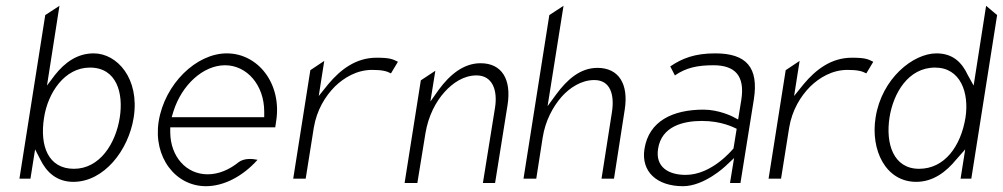

<svg xmlns="http://www.w3.org/2000/svg" viewBox="-20 -646 3458 662"><path d="M47 -30H85L101 -131L119 -96C140 -53 175 -19 233 -19C338 -19 423 -127 441 -241C462 -375 384 -462 303 -462C246 -462 203 -430 169 -387L142 -351L185 -626L136 -594ZM132 -241C145 -325 202 -413 290 -413C383 -413 406 -324 393 -241C379 -151 324 -64 235 -64C147 -64 116 -142 132 -241Z M527 -227C508 -104 585 -4 690 -4C753 -4 818 -39 868 -95C850 -99 822 -101 803 -87C771 -61 734 -45 696 -45C622 -45 568 -106 567 -189V-207H929L932 -227C953 -357 870 -462 762 -462C657 -462 548 -357 527 -227ZM572 -242 578 -262C607 -354 681 -421 756 -421C831 -421 891 -353 891 -261V-242Z M991 -30H1034L1062 -206C1072 -266 1101 -314 1135 -348C1166 -378 1210 -405 1263 -405C1297 -405 1313 -401 1328 -393L1352 -433C1334 -442 1325 -447 1278 -447C1207 -447 1154 -406 1112 -356L1079 -315L1098 -436L1050 -404Z M1375 -15H1419L1447 -187C1457 -247 1483 -296 1513 -329C1540 -359 1578 -386 1623 -386C1678 -386 1696 -335 1687 -276L1645 -15H1687L1730 -284C1744 -373 1710 -428 1637 -428C1577 -428 1530 -387 1493 -337L1464 -296L1481 -402L1431 -369Z M1785 -30H1829L1851 -171C1860 -230 1887 -279 1917 -313C1944 -343 1984 -370 2029 -370C2085 -370 2099 -319 2090 -260L2054 -30H2097L2134 -268C2148 -357 2113 -412 2040 -412C1980 -412 1935 -371 1898 -321L1868 -280L1923 -626L1874 -594Z M2202 -132C2190 -55 2244 -4 2335 -4C2408 -4 2480 -72 2480 -72L2511 -101L2497 -15H2533L2579 -302C2597 -414 2553 -462 2446 -462C2376 -462 2332 -445 2291 -417L2307 -386C2346 -413 2386 -421 2440 -421C2514 -421 2549 -385 2536 -302L2525 -234L2506 -244C2506 -244 2459 -268 2406 -268C2300 -268 2217 -229 2202 -132ZM2249 -133C2261 -211 2336 -229 2400 -229C2468 -229 2509 -207 2520 -202L2509 -134C2505 -130 2435 -43 2344 -43C2285 -43 2239 -70 2249 -133Z M2630 -30H2673L2701 -206C2711 -266 2740 -314 2774 -348C2805 -378 2849 -405 2902 -405C2936 -405 2952 -401 2967 -393L2991 -433C2973 -442 2964 -447 2917 -447C2846 -447 2793 -406 2751 -356L2718 -315L2737 -436L2689 -404Z M2999 -241C2981 -128 3034 -19 3139 -19C3197 -19 3242 -53 3277 -96L3308 -131L3292 -30H3329L3418 -594L3380 -626L3337 -351L3317 -387C3297 -430 3266 -462 3209 -462C3128 -462 3020 -375 2999 -241ZM3047 -241C3060 -324 3111 -413 3204 -413C3292 -413 3322 -326 3309 -241C3293 -142 3237 -64 3149 -64C3060 -64 3033 -151 3047 -241Z"/></svg>

Font: Charger Sport
Style: HLNrwObl
Weight: 100
Designer: Jasper
Foundry: Cannot Into Space Fonts
Version: Version 1.1